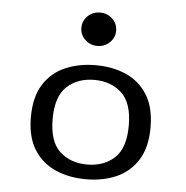

<svg xmlns="http://www.w3.org/2000/svg" viewBox="-48 -676 713 735"><g transform="rotate(5 308.0 -309.0)"><path d="M308.5 11.3Q244 11.3 191.9 -11.4Q139.8 -34.2 109 -82.2Q78.2 -130.3 78.2 -207.4Q78.2 -284.5 108.6 -332.9Q139 -381.4 191.5 -404.1Q244 -426.9 308.5 -426.9Q373.9 -426.9 425.5 -404.1Q477.2 -381.4 507.6 -332.9Q538 -284.5 538 -207.4Q538 -131 507.6 -82.6Q477.2 -34.2 425.5 -11.4Q373.9 11.3 308.5 11.3ZM308.5 -45.2Q372.3 -45.2 413.4 -83.1Q454.4 -121 454.4 -207.4Q454.4 -294.1 413.4 -332.2Q372.3 -370.4 308.5 -370.4Q243.9 -370.4 202.8 -332.2Q161.8 -294.1 161.8 -207.4Q161.8 -121 202.8 -83.1Q243.9 -45.2 308.5 -45.2ZM307.7 -500.9Q280 -500.9 260.4 -519.6Q240.9 -538.3 240.9 -565Q240.9 -591.8 260.4 -610.5Q280 -629.1 307.7 -629.1Q335.5 -629.1 355 -610.5Q374.6 -591.8 374.6 -565Q374.6 -538.3 355 -519.6Q335.5 -500.9 307.7 -500.9Z"/></g></svg>

Font: Playfair 5pt SemiExpanded Light
Style: Regular
Weight: 300
Width: 6
Designer: Claus Eggers Sørensen
Foundry: Claus Eggers Sørensen
Version: Version 2.203